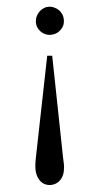

<svg xmlns="http://www.w3.org/2000/svg" viewBox="-20 -379 291 562"><path d="M167 -316.9Q167 -307.1 163.1 -299.8Q159.2 -292.5 153.3 -287.4Q147.5 -282.2 140.1 -279.5Q132.8 -276.9 125.5 -276.9Q118.2 -276.9 111.1 -279.5Q104 -282.2 98.1 -287.4Q92.3 -292.5 88.6 -300Q85 -307.6 85 -316.9Q85 -325.7 88.4 -333.5Q91.8 -341.3 97.2 -346.9Q102.5 -352.5 109.9 -356Q117.2 -359.4 125.5 -359.4Q131.8 -359.4 138.9 -356.9Q146 -354.5 152.3 -349.4Q158.7 -344.2 162.8 -336.2Q167 -328.1 167 -316.9ZM167.5 110.8Q167.5 135.7 155.3 149.2Q143.1 162.6 124.5 162.6Q117.7 162.6 110.4 159.7Q103 156.7 97.2 150.1Q91.3 143.6 87.4 133.1Q83.5 122.6 83.5 107.4Q83.5 103 83.7 96.7Q84 90.3 85 82.5L118.2 -215.8H132.8L164.6 82.5Q166.5 95.7 167 101.1Q167.5 106.4 167.5 110.8Z"/></svg>

Font: Scheherazade Rohingya
Style: Regular
Weight: 400
Designer: SIL International
Foundry: SIL International
Version: Version 2.000 (build 440/429)